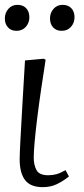

<svg xmlns="http://www.w3.org/2000/svg" viewBox="-47 -757 345 791"><path d="M129 14Q78 14 56 -15.5Q34 -45 34 -101Q34 -120 37 -178Q40 -236 45 -321.5Q50 -407 56 -508L133 -515L141 -511Q132 -454 123 -393Q114 -332 107 -276Q100 -220 96 -176Q92 -132 92 -108Q92 -77 103.5 -56Q115 -35 152 -35Q170 -35 186 -39.5Q202 -44 223 -56L237 -30Q212 -10 186.5 2Q161 14 129 14ZM-27 -681Q-27 -704 -12.5 -720.5Q2 -737 25 -737Q48 -737 61 -723Q74 -709 74 -686Q74 -663 59.5 -646.5Q45 -630 21 -630Q-1 -630 -14 -644Q-27 -658 -27 -681ZM159 -681Q159 -704 173.5 -720.5Q188 -737 211 -737Q234 -737 247 -723Q260 -709 260 -686Q260 -663 245.5 -646.5Q231 -630 207 -630Q185 -630 172 -644Q159 -658 159 -681Z"/></svg>

Font: Literata 36pt Light
Style: Italic
Weight: 300
Italic angle: -2°
Designer: Latin by Veronika Burian and Jose Scaglione. Greek by Irene Vlachou. Cyrillic by Vera Evstafieva
Foundry: TypeTogether
Version: Version 3.002